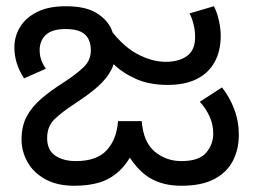

<svg xmlns="http://www.w3.org/2000/svg" viewBox="-20 -583 815 615"><path d="M561 12Q500 12 457.5 -14.5Q415 -41 380 -104H411Q388 -59 360.5 -34Q333 -9 298.5 1.5Q264 12 218 12Q162 12 124 -9.5Q86 -31 67.5 -65Q49 -99 49 -136Q49 -179 65.5 -210Q82 -241 113 -267.5Q144 -294 187 -321Q225 -346 248 -368Q271 -390 271 -422Q271 -443 263 -458.5Q255 -474 237.5 -482Q220 -490 190 -490Q147 -490 127 -471.5Q107 -453 107 -422Q107 -406 112 -391.5Q117 -377 127 -363L57 -332Q41 -357 33.5 -381.5Q26 -406 26 -431Q26 -466 44 -496Q62 -526 98.5 -544.5Q135 -563 191 -563Q253 -563 288 -542Q323 -521 337 -489Q351 -457 351 -423Q351 -387 336 -358.5Q321 -330 292.5 -305Q264 -280 224 -254Q178 -224 154.5 -201Q131 -178 131 -141Q131 -102 157 -84.5Q183 -67 223 -67Q290 -67 322 -102Q354 -137 358 -195H434Q439 -128 475.5 -97.5Q512 -67 561 -67Q617 -67 640 -93.5Q663 -120 663 -155Q663 -184 651.5 -209.5Q640 -235 620 -257L691 -303Q715 -273 730 -234Q745 -195 745 -151Q745 -104 725.5 -67Q706 -30 665.5 -9Q625 12 561 12ZM517 -311Q459 -311 416 -330Q373 -349 343.5 -378Q314 -407 296 -438L278 -469L316 -511Q368 -438 417 -411.5Q466 -385 510 -385Q554 -385 579.5 -404Q605 -423 605 -464Q605 -486 599.5 -507Q594 -528 587 -540L665 -563Q674 -547 680.5 -520Q687 -493 687 -468Q687 -419 667 -383.5Q647 -348 609.5 -329.5Q572 -311 517 -311Z"/></svg>

Font: lkannada25
Style: Book
Weight: 400
Designer: Jelle Bosma - Monotype Design Team
Foundry: Monotype Imaging Inc.
Version: Version 2.003